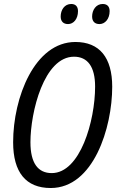

<svg xmlns="http://www.w3.org/2000/svg" viewBox="-20 -935 604 965"><path d="M480 -814C508 -814 531 -840 531 -879C531 -902 519 -915 496 -915C463 -915 443 -885 443 -852C443 -827 457 -814 480 -814ZM322 -814C350 -814 372 -840 372 -879C372 -902 360 -915 338 -915C304 -915 285 -885 285 -852C285 -827 299 -814 322 -814ZM235 10C450 10 544 -293 544 -499C544 -646 480 -724 359 -724C154 -724 46 -445 46 -220C46 -69 110 10 235 10ZM240 -65C171 -65 133 -115 133 -220C133 -372 201 -650 352 -650C420 -650 458 -600 458 -500C458 -327 383 -65 240 -65Z"/></svg>

Font: Noto Sans Condensed
Style: Italic
Weight: 400
Width: 3
Italic angle: -12°
Designer: Monotype Design Team
Foundry: Monotype Imaging Inc.
Version: Version 2.013